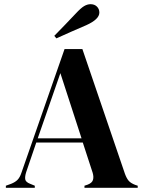

<svg xmlns="http://www.w3.org/2000/svg" viewBox="-20 -896 690 916"><path d="M8 0V-10L33 -19Q53 -27 64 -38.5Q75 -50 82 -71L288 -662H373L576 -67Q584 -45 594 -33.5Q604 -22 625 -14L637 -10V0H383V-10L398 -15Q419 -23 423.5 -37.5Q428 -52 422 -72L375 -216H153L105 -75Q98 -53 100.5 -40Q103 -27 124 -19L146 -10V0ZM160 -236H369L268 -547ZM239 -725Q265 -751 291 -778.5Q317 -806 341 -831Q366 -858 381.5 -867Q397 -876 412 -876Q431 -876 442.5 -864.5Q454 -853 454 -836Q454 -804 392 -776Q355 -760 320.5 -745Q286 -730 249 -713Z"/></svg>

Font: DM Serif Display
Style: Regular
Weight: 400
Designer: Colophon Foundry, Frank Grießhammer
Foundry: Colophon Foundry
Version: Version 5.200; ttfautohint (v1.8.3)